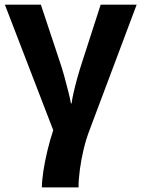

<svg xmlns="http://www.w3.org/2000/svg" viewBox="-20 -566 608 826"><path d="M567.9 -545.9 366.2 -8.8Q350.6 31.2 339.8 76.2Q329.1 121.1 323.5 163.8Q317.9 206.5 317.9 240.2H160.2Q160.2 212.4 166.5 170.4Q172.9 128.4 184.1 81.8Q195.3 35.2 209 -5.9L1 -545.9H155.8L235.8 -305.2Q245.1 -278.8 255.4 -242.2Q265.6 -205.6 273.9 -172.1Q282.2 -138.7 285.2 -121.1H288.1Q289.6 -136.2 296.1 -165.5Q302.7 -194.8 312.5 -230.2Q322.3 -265.6 333 -297.9L413.1 -545.9Z"/></svg>

Font: Wonky
Style: Regular
Weight: 400
Designer: Monotype Design Team
Foundry: Monotype Imaging Inc.
Version: Version 3.000